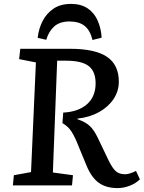

<svg xmlns="http://www.w3.org/2000/svg" viewBox="-20 -950 739 984"><path d="M304 -373Q382 -377 426 -416Q470 -455 470 -523Q470 -584 434.5 -611.5Q399 -639 318 -639H273L251 -66L354 -52L349 0H46L51 -52L139 -68L164 -630L78 -647L84 -700H338Q467 -700 528 -659Q589 -618 589 -531Q589 -483 562 -442.5Q535 -402 487.5 -375.5Q440 -349 377 -342V-339Q418 -325 440 -304.5Q462 -284 481 -244L536 -129Q556 -88 573.5 -72.5Q591 -57 621 -57Q643 -57 677 -74L697 -31Q676 -10 644.5 2Q613 14 583 14Q524 14 486.5 -13Q449 -40 424 -100L384 -197Q365 -246 347.5 -274Q330 -302 300 -319ZM454 -745Q442 -795 413.5 -817.5Q385 -840 336 -840Q287 -840 258.5 -815Q230 -790 217 -746L173 -756Q178 -802 198 -841.5Q218 -881 254 -905.5Q290 -930 344 -930Q396 -930 430 -906.5Q464 -883 481 -843.5Q498 -804 501 -757Z"/></svg>

Font: Literata 12pt Medium
Style: Italic
Weight: 500
Italic angle: -2°
Designer: Latin by Veronika Burian and Jose Scaglione. Greek by Irene Vlachou. Cyrillic by Vera Evstafieva
Foundry: TypeTogether
Version: Version 3.002